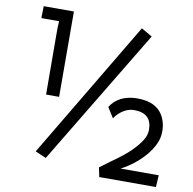

<svg xmlns="http://www.w3.org/2000/svg" viewBox="-95 -926 1109 1104"><g transform="rotate(10 459.0 -374.0)"><path d="M649.4 -802.7 712.9 -766.1 234.4 27.3 170.9 0ZM791 -234.4Q791 -332 688 -332Q640.1 -332 598.6 -292.5Q585 -279.8 575.2 -264.2L537.6 -323.7Q584 -398.9 690.4 -401.4Q817.4 -402.8 854.5 -310.5Q867.7 -278.8 867.7 -239Q867.7 -199.2 850.6 -163.6Q833.5 -127.9 805.7 -95.2Q749 -29.3 668.9 12.7H891.6L887.2 82H556.6L544.9 27.8L602.5 -15.1Q681.6 -70.3 717.8 -107.2Q753.9 -144 772.5 -174.3Q791 -204.6 791 -234.4ZM171.4 -667V-716.8Q171.4 -734.9 173.3 -760.3H69.8L71.3 -830.1H247.6L249 -332H172.9Z"/></g></svg>

Font: Duru Sans
Style: Regular
Weight: 400
Designer: Onur Yazõcõgil
Foundry: Onur Yazõcõgil
Version: Version 1.001